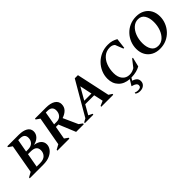

<svg xmlns="http://www.w3.org/2000/svg" viewBox="126 -1561 2792 2792"><g transform="rotate(-45 1521.5 -165.5)"><path d="M-7 0 -4 -16 70 -57 149 -503 90 -544 93 -560H329Q414 -560 466 -530Q518 -500 518 -440Q518 -390 482 -352Q446 -314 381 -299Q450 -289 485 -255.5Q520 -222 520 -173Q520 -130 492 -90.5Q464 -51 409 -25.5Q354 0 271 0ZM299 -511H268L232 -313H269Q333 -313 365.5 -345.5Q398 -378 398 -430Q398 -469 375 -490Q352 -511 299 -511ZM276 -266H224L185 -49H256Q329 -49 363.5 -85Q398 -121 398 -173Q398 -220 369 -243Q340 -266 276 -266Z M562 0 564 -16 638 -57 718 -503 659 -544 662 -560H887Q981 -560 1033 -526.5Q1085 -493 1085 -433Q1085 -376 1048.5 -338.5Q1012 -301 951 -281L1053 -55L1107 -16L1105 0H948L841 -259H791L755 -57L812 -16L809 0ZM867 -511H835L799 -304H851Q906 -304 936 -338.5Q966 -373 966 -425Q966 -466 942 -488.5Q918 -511 867 -511Z M1127 0 1130 -16 1183 -45 1485 -565H1550L1661 -50L1714 -16L1711 0H1464L1467 -16L1541 -48L1510 -191H1326L1243 -46L1305 -16L1302 0ZM1352 -237H1500L1460 -426Z M2027 240Q2001 240 1981.5 233Q1962 226 1951 215L1954 199H1957Q1968 204 1982.5 207.5Q1997 211 2013 211Q2074 211 2074 166Q2074 144 2055 128.5Q2036 113 1987 100L2043 9Q1937 2 1876.5 -61.5Q1816 -125 1816 -224Q1816 -294 1843 -356.5Q1870 -419 1918 -467.5Q1966 -516 2030.5 -543.5Q2095 -571 2169 -571Q2221 -571 2255.5 -560.5Q2290 -550 2326 -530L2307 -370H2291L2242 -494Q2225 -509 2206.5 -516Q2188 -523 2161 -523Q2092 -523 2041.5 -482Q1991 -441 1964 -372.5Q1937 -304 1937 -220Q1937 -135 1978 -86Q2019 -37 2087 -37Q2119 -37 2144 -45.5Q2169 -54 2192 -68L2279 -179H2295L2260 -35Q2227 -15 2180.5 -3Q2134 9 2075 10L2051 50Q2098 65 2118 88Q2138 111 2138 145Q2138 186 2107.5 213Q2077 240 2027 240Z M2667 10Q2592 10 2536 -21Q2480 -52 2449.5 -107Q2419 -162 2419 -235Q2419 -301 2443 -361.5Q2467 -422 2511.5 -469.5Q2556 -517 2617 -544Q2678 -571 2751 -571Q2826 -571 2882 -540Q2938 -509 2968.5 -453.5Q2999 -398 2999 -325Q2999 -260 2975 -200Q2951 -140 2907 -92.5Q2863 -45 2802 -17.5Q2741 10 2667 10ZM2679 -39Q2739 -39 2783.5 -79.5Q2828 -120 2853 -186Q2878 -252 2878 -330Q2878 -413 2845 -468Q2812 -523 2742 -523Q2683 -523 2637.5 -482.5Q2592 -442 2566.5 -376Q2541 -310 2541 -231Q2541 -148 2574.5 -93.5Q2608 -39 2679 -39Z"/></g></svg>

Font: Spectral SC SemiBold
Style: Italic
Weight: 600
Italic angle: -10°
Designer: Jean-Baptiste Levee
Foundry: Production Type
Version: Version 2.001